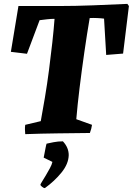

<svg xmlns="http://www.w3.org/2000/svg" viewBox="-20 -685 684 989"><path d="M110 6Q109 -6 108.5 -18Q108 -30 110 -42L190 -61Q200 -115 211.5 -183.5Q223 -252 232.5 -325Q242 -398 249.5 -466Q257 -534 261 -588Q243 -588 221 -585.5Q199 -583 184 -581L119 -408Q99 -410 77.5 -413Q56 -416 36 -418L75 -654H283Q367 -654 458 -657.5Q549 -661 636 -665L644 -654L614 -409Q592 -407 570.5 -405.5Q549 -404 527 -402L516 -589Q502 -591 480.5 -592Q459 -593 442 -592Q428 -510 414.5 -416.5Q401 -323 390 -233Q379 -143 373 -71L454 -42Q451 -21 443 0Q358 1 275 2Q192 3 110 6ZM211 284Q205 284 196.5 277Q188 270 188 267Q188 264 196.5 250.5Q205 237 216 218.5Q227 200 237 181.5Q247 163 250 149L205 127Q206 122 209 106.5Q212 91 215 75.5Q218 60 220 55Q233 52 256 47.5Q279 43 304 43Q334 75 334 114Q333 159 297 203.5Q261 248 211 284Z"/></svg>

Font: Labrada ExtraBold
Style: Italic
Weight: 800
Italic angle: -7°
Designer: Mercedes Jáuregui
Foundry: Omnibus-Type Team
Version: Version 1.000; ttfautohint (v1.8.4.7-5d5b)